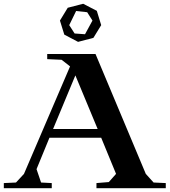

<svg xmlns="http://www.w3.org/2000/svg" viewBox="-65 -989 891 1009"><path d="M331.1 -592.8 213.9 -311H448.2ZM-44.9 0V-26.9L19 -29.8L61 -75.2L303.2 -640.1L258.8 -674.8L183.1 -678.2V-705.1H437L701.2 -75.2L742.2 -29.8L806.2 -26.9V0H441.9V-26.9L506.8 -32.2L544.9 -75.2L466.8 -265.1H194.8L127 -100.1L150.9 -29.8L207 -26.9V0ZM250 -880.9 291 -948.2 372.1 -969.2 443.8 -932.1 466.8 -856.9 425.8 -790 345.2 -769 272.9 -807.1ZM298.8 -856.9 327.1 -813 381.8 -809.1 420.9 -880.9 393.1 -924.8 335 -931.2Z"/></svg>

Font: Ortica Angular Bold
Style: Regular
Weight: 700
Designer: Benedetta Bovani
Foundry: Collletttivo
Version: Version 2.000;Glyphs 3.1.2 (3151)